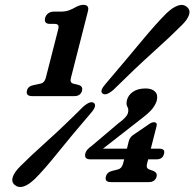

<svg xmlns="http://www.w3.org/2000/svg" viewBox="-20 -736 786 776"><path d="M181.5 -639.5Q156.5 -639.5 162.5 -664Q165.5 -675 174.8 -682Q184 -689 197 -689H224Q244.5 -689 258.8 -694.2Q273 -699.5 288.5 -708.5Q305 -716.5 316.5 -716.5Q342 -716.5 335.5 -691L266.5 -420.5Q261.5 -402 276 -398L298 -392.5Q316 -387 311.5 -369Q305.5 -347.5 280 -347.5H110.5Q83 -347.5 89 -370Q93 -388 117.5 -392.5L143.5 -398Q159.5 -401 165 -421L214.5 -614.5Q218.5 -629 215 -634.2Q211.5 -639.5 200.5 -639.5ZM500 -163.5Q504 -180.5 517.5 -190L577 -230.5Q586.5 -237.5 591.8 -239.8Q597 -242 602 -242Q617 -242 612.5 -225L589.5 -135H624Q648.5 -135 643 -114.5Q637.5 -92 613 -92H579L574 -73.5Q569.5 -56 583.5 -51L599 -45.5Q616.5 -38.5 613 -22.5Q606.5 0 581.5 0H428.5Q402 0 408 -22.5Q412.5 -40.5 434 -45.5L456 -51Q472 -55 477 -73.5L482 -92H345Q319 -92 325 -116.5Q326.5 -123 332.5 -130.5Q338.5 -138 352 -147.5L459.5 -238.5Q492 -261.5 497 -279Q501 -294 495 -304Q489 -314 493 -331.5Q498.5 -352 517.8 -365.2Q537 -378.5 569 -378.5Q594 -378.5 606.8 -365.5Q619.5 -352.5 613.5 -329Q609 -313.5 595.8 -296.5Q582.5 -279.5 546 -252L396 -135H493ZM438.5 -373Q407.5 -346.5 394 -358.5Q381.5 -369 408.5 -399Q488.5 -493 550.5 -567.8Q612.5 -642.5 654 -683.5Q679 -707 700 -713.8Q721 -720.5 736 -707.5Q750.5 -695 743.8 -675.2Q737 -655.5 713 -632.5Q673 -592 599.8 -526Q526.5 -460 438.5 -373ZM315.5 -304Q346 -331 360 -319.5Q373 -307.5 346 -277.5Q272.5 -192 215.2 -120.8Q158 -49.5 121.5 -13.5Q69 37 39 11Q25 -1 31.8 -21Q38.5 -41 62.5 -64.5Q98.5 -101 167.2 -162.8Q236 -224.5 315.5 -304Z"/></svg>

Font: Fraunces 144pt SuperSoft SemiBold
Style: Italic
Weight: 600
Italic angle: -16°
Version: Version 1.000;[b76b70a41]